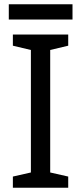

<svg xmlns="http://www.w3.org/2000/svg" viewBox="-20 -875 379 895"><path d="M298 0H40V-52L124 -71V-642L40 -662V-714H298V-662L214 -642V-71L298 -52ZM318 -855V-784H21V-855Z"/></svg>

Font: Noto Sans Palmyrene
Style: Regular
Weight: 400
Designer: Monotype Design Team
Foundry: Monotype Imaging Inc.
Version: Version 2.001; ttfautohint (v1.8.4.7-5d5b)